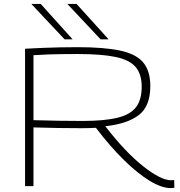

<svg xmlns="http://www.w3.org/2000/svg" viewBox="-20 -951 920 981"><path d="M852 10Q806 10 745 -27Q684 -64 614 -132.5Q544 -201 470 -298Q452 -297 432.5 -296.5Q413 -296 395 -296Q337 -296 276 -297Q215 -298 151 -300V0H108V-702Q160 -705 202 -706.5Q244 -708 285 -709Q326 -710 375 -710Q512 -710 594 -692.5Q676 -675 712 -631.5Q748 -588 748 -511Q748 -408 689 -363Q630 -318 518 -306Q621 -173 711.5 -101.5Q802 -30 854 -30Q863 -30 870 -31L871 8Q867 9 862 9.5Q857 10 852 10ZM401 -333Q514 -333 580.5 -349.5Q647 -366 675.5 -404Q704 -442 704 -508Q704 -572 673 -608.5Q642 -645 570.5 -660Q499 -675 377 -675Q329 -675 295.5 -674.5Q262 -674 229.5 -673Q197 -672 151 -669V-337Q219 -335 280.5 -334Q342 -333 401 -333ZM494 -750 324 -931H371L535 -750ZM310 -750 140 -931H188L351 -750Z"/></svg>

Font: Georama Extended ExtraLight
Style: Regular
Weight: 200
Width: 7
Designer: Jean-Baptiste Levee
Foundry: Production Type
Version: Version 1.000